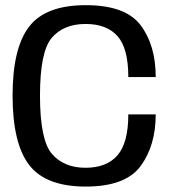

<svg xmlns="http://www.w3.org/2000/svg" viewBox="-20 -700 664 725"><path d="M304 4.5Q454 4.5 511 -73Q568 -150.5 568 -268H464.5Q464.5 -161 423.8 -113.8Q383 -66.5 303 -66.5Q221.5 -66.5 176.2 -118.8Q131 -171 131 -339Q131 -506 176 -557.8Q221 -609.5 303 -609.5Q383 -609.5 423.8 -563.5Q464.5 -517.5 464.5 -409H568Q568 -529 511 -604.8Q454 -680.5 303.5 -680.5Q152.5 -680.5 90 -599.5Q27.5 -518.5 27.5 -339Q27.5 -159 90 -77.2Q152.5 4.5 304 4.5Z"/></svg>

Font: Anybody UltraCondensed Thin
Style: Regular
Weight: 400
Version: Version 1.111